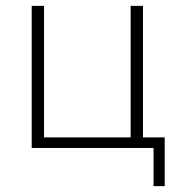

<svg xmlns="http://www.w3.org/2000/svg" viewBox="-20 -504 615 654"><path d="M503 130V0H88V-484H130V-36H425V-484H467V-36H541V130Z"/></svg>

Font: Nunito Sans ExtraLight
Style: Regular
Weight: 200
Designer: Vernon Adams
Foundry: Vernon Adams
Version: Version 3.006; ttfautohint (v1.8.3)